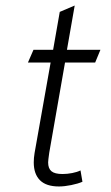

<svg xmlns="http://www.w3.org/2000/svg" viewBox="-20 -665 403 694"><path d="M102 -78Q102 -94 105 -112L163 -439H81L101 -485H172L196 -622L250 -645L222 -485H343L324 -439H215L158 -113Q154 -85 154 -78Q154 -56 166 -46Q178 -36 206 -36Q223 -36 241 -39.5Q259 -43 271 -49L278 -8Q262 -1 237.5 4Q213 9 193 9Q147 9 124.5 -13.5Q102 -36 102 -78Z"/></svg>

Font: Niramit ExtraLight
Style: Italic
Weight: 200
Italic angle: -10°
Designer: Katatrad Aksorn Co.,Ltd.
Foundry: Cadson Demak Co.,Ltd.
Version: Version 1.000; ttfautohint (v1.6)